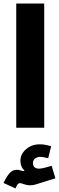

<svg xmlns="http://www.w3.org/2000/svg" viewBox="-30 -720 332 1082"><path d="M241.7 171.4 258.3 104 235.4 98.1C219.7 94.2 207.5 93.3 194.3 93.3C163.6 93.3 137.7 102.5 116.7 121.1C95.7 139.2 85 160.6 85 185.1C85 209 92.8 227.5 107.9 240.7L106 243.7H103C89.4 243.7 80.6 236.8 65.4 236.8C35.6 236.8 16.6 256.3 -10.3 311L57.1 341.8C67.4 318.8 72.3 312 82 312C87.4 312 93.8 313.5 101.6 316.9C118.7 322.8 129.4 324.2 141.6 324.2C150.9 324.2 160.2 322.8 169.9 319.8L282.2 284.7L261.2 214.4L231.9 222.7C213.4 228 199.7 230.5 191.4 230.5C167.5 230.5 155.8 219.7 155.8 198.7C155.8 177.7 171.9 164.1 199.2 164.1C205.1 164.1 210 165 217.8 166.5ZM219.2 -700.2H61.5V0H219.2Z"/></svg>

Font: Estedad ExtraBold
Style: Regular
Weight: 800
Designer: Amin Abedi
Version: Version 7.3